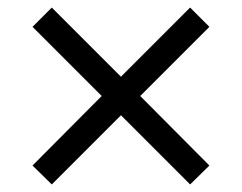

<svg xmlns="http://www.w3.org/2000/svg" viewBox="-20 -539 640 508"><path d="M117 -51 66 -101 249 -285 66 -468 117 -519 300 -336 483 -519 534 -468 351 -285 534 -101 483 -51 300 -234Z"/></svg>

Font: Nunito Sans 12pt ExtraLight 6pt Medium
Style: Regular
Weight: 500
Version: Version 3.101;gftools[0.9.27]